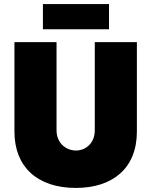

<svg xmlns="http://www.w3.org/2000/svg" viewBox="-20 -907 744 944"><path d="M191 -763H516V-887H191ZM353 17C532 17 653 -78 653 -260V-700H446V-266C446 -205 403 -167 354 -167C303 -167 258 -205 258 -266V-700H51V-260C51 -87 163 17 353 17Z"/></svg>

Font: Fixel Text Black
Style: Regular
Weight: 900
Width: 4
Designer: AlfaBravo + MacPaw
Foundry: Kyrylo Tkachov, Marchela Mozhyna, Serhii Makarenko, Maria Weinstein, Zakhar Kryvoshyya
Version: Version 1.211